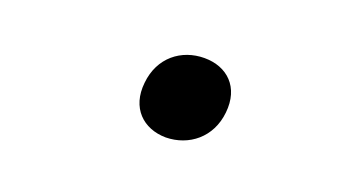

<svg xmlns="http://www.w3.org/2000/svg" viewBox="-36 -511 692 373"><g transform="rotate(15 310.0 -324.5)"><path d="M307.5 -240.5C355 -237 398 -265 408 -317.5C418.5 -371 387.5 -405 340.5 -409C293.5 -413 250.5 -386 240.5 -332.5C230 -279.5 261 -245 307.5 -240.5Z"/></g></svg>

Font: Monaspace Neon Light
Style: Italic
Weight: 300
Italic angle: -11°
Designer: Riley Cran & the Lettermatic Team
Foundry: Lettermatic
Version: Version 1.200 (Monaspace Neon)